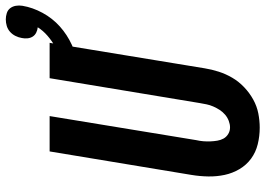

<svg xmlns="http://www.w3.org/2000/svg" viewBox="-150 -780 938 679"><g transform="rotate(-90 319.5 -441.0)"><path d="M207 8Q177 8 148.5 1Q120 -6 97.5 -22.5Q75 -39 60.5 -63.5Q46 -88 40 -116Q34 -144 34.5 -174Q35 -204 40 -234L123 -735H248L163 -217Q160 -204 159 -191.5Q158 -179 158.5 -166.5Q159 -154 161 -142Q163 -130 168.5 -120Q174 -110 184.5 -103.5Q195 -97 208 -97Q219 -97 231 -101.5Q243 -106 253 -114.5Q263 -123 270 -134Q277 -145 282 -156.5Q287 -168 289.5 -180Q292 -192 294 -204L382 -735H507L417 -187Q413 -162 405 -137Q397 -112 383.5 -89Q370 -66 350 -47Q330 -28 306.5 -15Q283 -2 257.5 3Q232 8 207 8ZM427 -630 412 -685Q432 -690 453.5 -697.5Q475 -705 494.5 -716Q514 -727 532 -742.5Q550 -758 562 -777Q552 -778 543 -782.5Q534 -787 529 -795Q524 -803 523 -813Q522 -823 524 -833Q526 -845 531.5 -856Q537 -867 546 -875Q555 -883 566.5 -886.5Q578 -890 590 -890Q601 -890 612 -886.5Q623 -883 629.5 -874.5Q636 -866 638 -854.5Q640 -843 638 -831Q632 -795 613 -760Q594 -725 565 -699Q536 -673 500 -656.5Q464 -640 427 -630Z"/></g></svg>

Font: Iosevka Extrabold
Style: Italic
Weight: 800
Italic angle: -9°
Monospace: yes
Designer: Belleve Invis
Foundry: Belleve Invis
Version: Version 32.5.0; ttfautohint (v1.8.4)